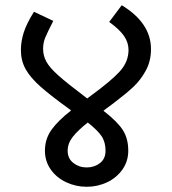

<svg xmlns="http://www.w3.org/2000/svg" viewBox="-20 -715 658 735"><path d="M416 -321 385 -298 376 -291Q429 -250 450 -217.5Q471 -185 471 -138Q471 -98 449 -66.5Q427 -35 390.5 -17.5Q354 0 312 0Q270 0 233 -17.5Q196 -35 174 -66.5Q152 -98 152 -138Q152 -183 177 -218Q202 -253 252 -292L250 -294Q175 -348 135.5 -383Q96 -418 78 -450.5Q60 -483 60 -523Q60 -557 71 -591Q82 -625 110 -670L184 -635Q161 -590 153 -570.5Q145 -551 145 -528Q145 -502 157.5 -479Q170 -456 203 -426.5Q236 -397 301 -348Q313 -339 314 -338Q315 -339 327 -348Q404 -404 438 -441Q472 -478 472 -524Q472 -552 455 -577Q438 -602 398 -631L446 -695Q558 -627 558 -527Q558 -481 538 -444.5Q518 -408 489.5 -381.5Q461 -355 416 -321ZM316 -246Q278 -216 258.5 -191Q239 -166 239 -138Q239 -108 261 -91Q283 -74 312 -74Q341 -74 362.5 -90.5Q384 -107 384 -138Q384 -171 369 -193.5Q354 -216 316 -246Z"/></svg>

Font: FiraGOUPP
Style: Medium
Weight: 400
Designer: bBox Type
Foundry: bBox Type GmbH
Version: Version 1.001